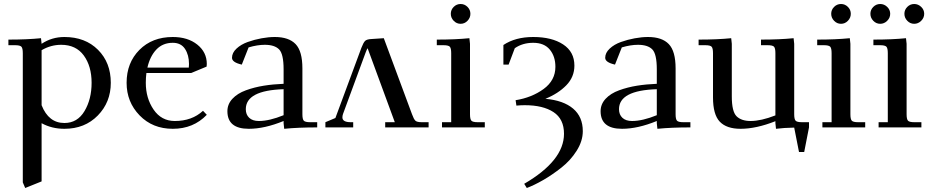

<svg xmlns="http://www.w3.org/2000/svg" viewBox="-20 -637 4646 960"><path d="M22 -411V-439Q115 -439 185 -446L188 -418Q239 -452 302 -452Q406 -452 470 -388Q534 -324 534 -223Q534 -126 469 -59.5Q404 7 302 7Q239 7 188 -21V270L106 303L94 275V-371Q94 -396 87 -403.5Q80 -411 55 -411ZM188 -111Q223 -22 302 -22Q367 -22 402.5 -81.5Q438 -141 438 -223Q438 -306 399 -359.5Q360 -413 286 -413Q234 -413 188 -386Z M613 -223Q613 -323 677 -387.5Q741 -452 844 -452Q919 -452 966.5 -414Q1014 -376 1014 -317Q1014 -308 1013 -304L936 -272H712Q709 -248 709 -223Q709 -146 748 -89Q787 -32 854 -32Q940 -32 995 -83L1014 -63Q947 7 844 7Q743 7 678 -60Q613 -127 613 -223ZM717 -299H924Q925 -305 925 -317Q925 -362 905 -392.5Q885 -423 844 -423Q794 -423 762 -389.5Q730 -356 717 -299Z M1117 -81Q1117 -116 1142 -143Q1167 -170 1209.5 -185.5Q1252 -201 1299 -208.5Q1346 -216 1398 -218V-290Q1398 -367 1375.5 -390Q1353 -413 1304 -413Q1267 -413 1223 -400L1189 -314Q1140 -325 1140 -348Q1140 -373 1162.5 -394Q1185 -415 1218.5 -427Q1252 -439 1287.5 -445.5Q1323 -452 1354 -452Q1424 -452 1458 -416.5Q1492 -381 1492 -295V-66Q1492 -41 1499 -33.5Q1506 -26 1531 -26H1566V0Q1471 0 1401 7L1398 -21V-32Q1303 7 1224 7Q1117 7 1117 -81ZM1209 -91Q1209 -64 1226 -48Q1243 -32 1274 -32Q1327 -32 1398 -61V-191Q1209 -185 1209 -91Z M1607 0V-26L1657 -47L1787 -398Q1797 -424 1805.5 -432.5Q1814 -441 1839 -442L1899 -446L2040 -66Q2049 -41 2057 -33.5Q2065 -26 2089 -26H2123V0H1906V-26H1954L1818 -396Q1814 -390 1808 -374L1695 -67Q1692 -58 1692 -50Q1692 -26 1734 -26H1746V0Z M2164 -411V-439Q2257 -439 2327 -446L2330 -418V-66Q2330 -41 2337 -33.5Q2344 -26 2369 -26H2404V0H2190V-26H2236V-371Q2236 -396 2229 -403.5Q2222 -411 2197 -411ZM2248.5 -533Q2234 -548 2234 -568Q2234 -588 2248.5 -602.5Q2263 -617 2283 -617Q2303 -617 2317.5 -602.5Q2332 -588 2332 -568Q2332 -548 2317.5 -533Q2303 -518 2283 -518Q2263 -518 2248.5 -533Z M2497 -314V-412Q2557 -452 2646 -452Q2739 -452 2795.5 -415Q2852 -378 2852 -309Q2852 -252 2811.5 -210.5Q2771 -169 2707 -143Q2797 -135 2845.5 -94Q2894 -53 2894 19Q2894 68 2863.5 116.5Q2833 165 2786.5 201.5Q2740 238 2695.5 263.5Q2651 289 2614 303L2601 282Q2800 166 2800 32Q2800 -42 2747.5 -76.5Q2695 -111 2604 -111Q2584 -111 2562 -109L2558 -136Q2639 -149 2698 -192Q2757 -235 2757 -303Q2757 -355 2729 -389Q2701 -423 2646 -423Q2593 -423 2554 -396L2523 -314Z M2983 -81Q2983 -116 3008 -143Q3033 -170 3075.5 -185.5Q3118 -201 3165 -208.5Q3212 -216 3264 -218V-290Q3264 -367 3241.5 -390Q3219 -413 3170 -413Q3133 -413 3089 -400L3055 -314Q3006 -325 3006 -348Q3006 -373 3028.5 -394Q3051 -415 3084.5 -427Q3118 -439 3153.5 -445.5Q3189 -452 3220 -452Q3290 -452 3324 -416.5Q3358 -381 3358 -295V-66Q3358 -41 3365 -33.5Q3372 -26 3397 -26H3432V0Q3337 0 3267 7L3264 -21V-32Q3169 7 3090 7Q2983 7 2983 -81ZM3075 -91Q3075 -64 3092 -48Q3109 -32 3140 -32Q3193 -32 3264 -61V-191Q3075 -185 3075 -91Z M3473 -411V-439Q3566 -439 3636 -446L3639 -418V-155Q3639 -79 3663 -55.5Q3687 -32 3733 -32Q3785 -32 3857 -60V-371Q3857 -396 3850 -403.5Q3843 -411 3818 -411H3785V-439Q3878 -439 3948 -446L3951 -418V-66Q3951 -41 3958 -33.5Q3965 -26 3990 -26H4025V0L4001 123H3975L3951 1Q3898 2 3860 7L3857 -21V-31Q3761 7 3683 7Q3613 7 3579 -28.5Q3545 -64 3545 -150V-371Q3545 -396 3538 -403.5Q3531 -411 3506 -411Z M4066 -411V-439Q4159 -439 4229 -446L4232 -418V-66Q4232 -41 4239 -33.5Q4246 -26 4271 -26H4306V0H4092V-26H4138V-371Q4138 -396 4131 -403.5Q4124 -411 4099 -411ZM4150.5 -533Q4136 -548 4136 -568Q4136 -588 4150.5 -602.5Q4165 -617 4185 -617Q4205 -617 4219.5 -602.5Q4234 -588 4234 -568Q4234 -548 4219.5 -533Q4205 -518 4185 -518Q4165 -518 4150.5 -533Z M4346.5 -533Q4332 -548 4332 -568Q4332 -588 4346.5 -602.5Q4361 -617 4381 -617Q4401 -617 4416 -602.5Q4431 -588 4431 -568Q4431 -548 4416 -533Q4401 -518 4381 -518Q4361 -518 4346.5 -533ZM4347 -411V-439Q4440 -439 4510 -446L4513 -418V-66Q4513 -41 4520 -33.5Q4527 -26 4552 -26H4587V0H4373V-26H4419V-371Q4419 -396 4412 -403.5Q4405 -411 4380 -411ZM4516.5 -533Q4502 -548 4502 -568Q4502 -588 4516.5 -602.5Q4531 -617 4551 -617Q4571 -617 4586 -602.5Q4601 -588 4601 -568Q4601 -548 4586 -533Q4571 -518 4551 -518Q4531 -518 4516.5 -533Z"/></svg>

Font: Dihjauti
Style: Bold
Weight: 700
Designer: T. Christopher White
Version: Version 3.0.0